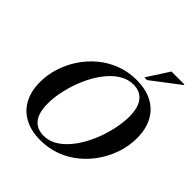

<svg xmlns="http://www.w3.org/2000/svg" viewBox="-243 -1084 1263 1263"><g transform="rotate(45 388.0 -453.0)"><path d="M199 -193Q199 -107.5 233 -65.8Q267 -24 329.5 -24Q374.5 -24 415 -46.2Q455.5 -68.5 490.2 -107.2Q525 -146 552.5 -195.2Q580 -244.5 599.5 -299.2Q619 -354 629.5 -408.8Q640 -463.5 640 -512Q640 -597.5 606 -639.2Q572 -681 510 -681Q464.5 -681 424 -658.8Q383.5 -636.5 348.8 -597.8Q314 -559 286.5 -509.8Q259 -460.5 239.5 -405.8Q220 -351 209.5 -296.2Q199 -241.5 199 -193ZM776 -448Q776 -380 755 -313.5Q734 -247 695 -188.2Q656 -129.5 601.5 -84.2Q547 -39 480 -13.5Q413 12 336 12Q248.5 12 187.5 -21Q126.5 -54 94.8 -114.5Q63 -175 63 -257Q63 -325 84 -391.5Q105 -458 144 -516.8Q183 -575.5 237.5 -620.8Q292 -666 359.2 -691.5Q426.5 -717 503 -717Q591 -717 651.8 -684Q712.5 -651 744.2 -590.8Q776 -530.5 776 -448ZM527 -764.5 626 -918H746L745 -911.5L552 -764.5Z"/></g></svg>

Font: Newsreader 60pt SemiBold
Style: Italic
Weight: 600
Italic angle: -17°
Designer: Hugues Gentile
Foundry: Production Type
Version: Version 1.003